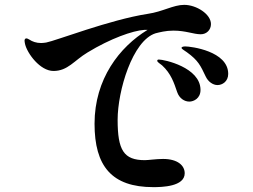

<svg xmlns="http://www.w3.org/2000/svg" viewBox="-20 -767 1040 790"><path d="M651 -113C623 -113 590 -108 576 -108C489 -108 464 -149 464 -274C464 -393 525 -600 620 -630C636 -634 662 -641 693 -641C745 -641 776 -626 806 -626C830 -626 848 -644 848 -668C848 -709 788 -747 738 -747C693 -747 650 -719 588 -710C432 -686 209 -599 170 -592C164 -591 155 -590 149 -590C129 -590 113 -596 101 -604C96 -607 92 -609 88 -609C84 -609 81 -605 81 -600C81 -596 82 -592 83 -586C92 -547 145 -475 200 -475C259 -475 285 -518 340 -551C435 -609 527 -641 573 -644H587C472 -574 369 -442 369 -258C369 -84 439 3 611 3C646 3 740 1 740 -54C740 -86 711 -113 651 -113ZM742 -576C734 -576 727 -574 727 -570C727 -565 740 -559 749 -552C796 -518 805 -497 826 -453C836 -431 856 -417 875 -417C894 -417 919 -431 919 -463C919 -557 765 -576 742 -576ZM634 -522C630 -522 627 -521 627 -517C627 -511 639 -505 647 -498C684 -464 696 -426 709 -388C718 -362 739 -349 759 -349C777 -349 805 -362 805 -397C805 -490 655 -522 634 -522Z"/></svg>

Font: Shippori Mincho OTF
Style: Bold
Weight: 800
Designer: FONTDASU
Foundry: FONTDASU / Google Inc. / but / Adobe
Version: Version 3.300;hotconv 1.0.109;makeotfexe 2.5.65596